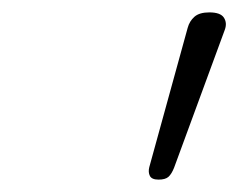

<svg xmlns="http://www.w3.org/2000/svg" viewBox="-20 -1001 385 310"><path d="M236 -711Q225 -711 222 -717Q219 -723 221 -731L283 -956Q286 -967 294 -974Q302 -981 318 -981Q336 -981 341.5 -972.5Q347 -964 343 -953L261 -730Q257 -720 252 -715.5Q247 -711 236 -711Z"/></svg>

Font: Playwrite US Trad Thin
Style: Regular
Weight: 250
Designer: Veronika Burian, José Scaglione
Foundry: TypeTogether
Version: Version 1.003